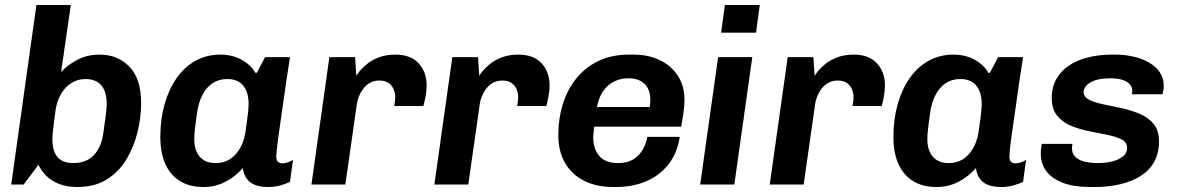

<svg xmlns="http://www.w3.org/2000/svg" viewBox="-20 -740 4723 770"><path d="M291 10Q179 10 134 -79L75 0H25L126 -720H264L225 -451Q248 -477 288 -499Q328 -521 380 -521Q452 -521 499 -472.5Q546 -424 546 -327Q546 -269 531.5 -210Q517 -151 487 -101Q457 -51 408.5 -20.5Q360 10 291 10ZM274 -86Q309 -86 333.5 -100Q358 -114 373.5 -141Q389 -168 394 -204Q400 -245 404 -276Q408 -307 408 -322Q408 -371 387 -397Q366 -423 322 -423Q292 -423 267 -407.5Q242 -392 225.5 -364.5Q209 -337 203 -300Q197 -254 193.5 -226Q190 -198 190 -182Q190 -151 199 -129Q208 -107 227 -96.5Q246 -86 274 -86Z M796 10Q740 10 701.5 -14Q663 -38 643 -82.5Q623 -127 623 -191Q623 -262 640 -322Q657 -382 688.5 -427Q720 -472 764.5 -496.5Q809 -521 864 -521Q911 -521 948 -501Q985 -481 1004 -448H1010L1043 -511H1143Q1136 -468 1128.5 -417Q1121 -366 1114 -315Q1107 -264 1100.5 -220.5Q1094 -177 1091 -148Q1088 -119 1088 -111Q1088 -98 1094.5 -91.5Q1101 -85 1113 -85Q1124 -85 1136 -89.5Q1148 -94 1155 -99L1143 -11Q1128 -3 1104.5 3.5Q1081 10 1055 10Q1024 10 1002.5 1.5Q981 -7 969 -24Q957 -41 954 -66Q924 -32 884 -11Q844 10 796 10ZM845 -86Q877 -86 901 -101Q925 -116 941.5 -143.5Q958 -171 964 -208Q972 -263 974.5 -287Q977 -311 977 -323Q977 -370 955.5 -396.5Q934 -423 891 -423Q857 -423 832 -406Q807 -389 792 -359.5Q777 -330 771 -293Q764 -244 761.5 -220Q759 -196 759 -183Q759 -137 781 -111.5Q803 -86 845 -86Z M1229 0 1301 -511H1404L1409 -436Q1411 -440 1421.5 -453.5Q1432 -467 1451.5 -483Q1471 -499 1499.5 -510Q1528 -521 1566 -521Q1627 -521 1659 -486Q1691 -451 1691 -397Q1691 -375 1686.5 -352Q1682 -329 1678 -315H1561Q1563 -324 1564 -334Q1565 -344 1565 -350Q1565 -367 1558.5 -382.5Q1552 -398 1538 -407.5Q1524 -417 1501 -417Q1480 -417 1464 -408Q1448 -399 1437 -384.5Q1426 -370 1419 -352Q1412 -334 1410 -315L1365 0Z M1722 0 1794 -511H1897L1902 -436Q1904 -440 1914.5 -453.5Q1925 -467 1944.5 -483Q1964 -499 1992.5 -510Q2021 -521 2059 -521Q2120 -521 2152 -486Q2184 -451 2184 -397Q2184 -375 2179.5 -352Q2175 -329 2171 -315H2054Q2056 -324 2057 -334Q2058 -344 2058 -350Q2058 -367 2051.5 -382.5Q2045 -398 2031 -407.5Q2017 -417 1994 -417Q1973 -417 1957 -408Q1941 -399 1930 -384.5Q1919 -370 1912 -352Q1905 -334 1903 -315L1858 0Z M2439 10Q2372 10 2322.5 -15Q2273 -40 2246 -86.5Q2219 -133 2219 -199Q2219 -264 2237 -322Q2255 -380 2290.5 -424.5Q2326 -469 2379 -495Q2432 -521 2504 -521H2520Q2580 -521 2626 -499Q2672 -477 2698.5 -436Q2725 -395 2725 -339Q2725 -326 2723.5 -309.5Q2722 -293 2719 -274Q2716 -255 2712 -232H2363Q2362 -221 2360.5 -209Q2359 -197 2359 -189Q2359 -143 2383.5 -114.5Q2408 -86 2458 -86Q2497 -86 2521.5 -102Q2546 -118 2559 -142.5Q2572 -167 2576 -191H2706Q2697 -128 2662 -82.5Q2627 -37 2572.5 -13.5Q2518 10 2450 10ZM2374 -311H2586Q2587 -320 2587.5 -327Q2588 -334 2588 -341Q2588 -381 2565 -403.5Q2542 -426 2500 -426Q2453 -426 2419 -397Q2385 -368 2374 -311Z M2788 0 2860 -511H2997L2925 0ZM2872 -609 2887 -720H3027L3012 -609Z M3067 0 3139 -511H3242L3247 -436Q3249 -440 3259.5 -453.5Q3270 -467 3289.5 -483Q3309 -499 3337.5 -510Q3366 -521 3404 -521Q3465 -521 3497 -486Q3529 -451 3529 -397Q3529 -375 3524.5 -352Q3520 -329 3516 -315H3399Q3401 -324 3402 -334Q3403 -344 3403 -350Q3403 -367 3396.5 -382.5Q3390 -398 3376 -407.5Q3362 -417 3339 -417Q3318 -417 3302 -408Q3286 -399 3275 -384.5Q3264 -370 3257 -352Q3250 -334 3248 -315L3203 0Z M3736 10Q3680 10 3641.5 -14Q3603 -38 3583 -82.5Q3563 -127 3563 -191Q3563 -262 3580 -322Q3597 -382 3628.5 -427Q3660 -472 3704.5 -496.5Q3749 -521 3804 -521Q3851 -521 3888 -501Q3925 -481 3944 -448H3950L3983 -511H4083Q4076 -468 4068.5 -417Q4061 -366 4054 -315Q4047 -264 4040.5 -220.5Q4034 -177 4031 -148Q4028 -119 4028 -111Q4028 -98 4034.5 -91.5Q4041 -85 4053 -85Q4064 -85 4076 -89.5Q4088 -94 4095 -99L4083 -11Q4068 -3 4044.5 3.5Q4021 10 3995 10Q3964 10 3942.5 1.5Q3921 -7 3909 -24Q3897 -41 3894 -66Q3864 -32 3824 -11Q3784 10 3736 10ZM3785 -86Q3817 -86 3841 -101Q3865 -116 3881.5 -143.5Q3898 -171 3904 -208Q3912 -263 3914.5 -287Q3917 -311 3917 -323Q3917 -370 3895.5 -396.5Q3874 -423 3831 -423Q3797 -423 3772 -406Q3747 -389 3732 -359.5Q3717 -330 3711 -293Q3704 -244 3701.5 -220Q3699 -196 3699 -183Q3699 -137 3721 -111.5Q3743 -86 3785 -86Z M4350 10Q4286 10 4242 -7Q4198 -24 4176 -54Q4154 -84 4154 -123Q4154 -136 4155.5 -146.5Q4157 -157 4158 -163H4281Q4280 -156 4279.5 -152.5Q4279 -149 4279 -145Q4279 -123 4294 -109.5Q4309 -96 4333 -91Q4357 -86 4383 -86Q4402 -86 4422.5 -89Q4443 -92 4460 -99Q4477 -106 4488.5 -117.5Q4500 -129 4500 -147Q4500 -170 4478 -181Q4456 -192 4421.5 -199Q4387 -206 4349 -213.5Q4311 -221 4276.5 -235Q4242 -249 4220 -275.5Q4198 -302 4198 -346Q4198 -391 4217 -424Q4236 -457 4269 -478.5Q4302 -500 4346 -510.5Q4390 -521 4440 -521H4452Q4492 -521 4527.5 -512.5Q4563 -504 4590 -488Q4617 -472 4632 -449Q4647 -426 4647 -398Q4647 -386 4645.5 -377Q4644 -368 4642 -362H4519Q4520 -365 4520.5 -369Q4521 -373 4521 -375Q4521 -391 4510.5 -402.5Q4500 -414 4480.5 -420Q4461 -426 4432 -426Q4407 -426 4387.5 -422Q4368 -418 4354 -410Q4340 -402 4333 -392Q4326 -382 4326 -371Q4326 -351 4347.5 -340Q4369 -329 4403.5 -322Q4438 -315 4477 -306.5Q4516 -298 4550.5 -283.5Q4585 -269 4606.5 -243Q4628 -217 4628 -174Q4628 -125 4608.5 -90.5Q4589 -56 4554 -34Q4519 -12 4472 -1Q4425 10 4370 10Z"/></svg>

Font: Chivo SemiBold
Style: Italic
Weight: 600
Italic angle: -8.05°
Designer: Hector Gatti
Foundry: Omnibus-Type
Version: Version 2.002